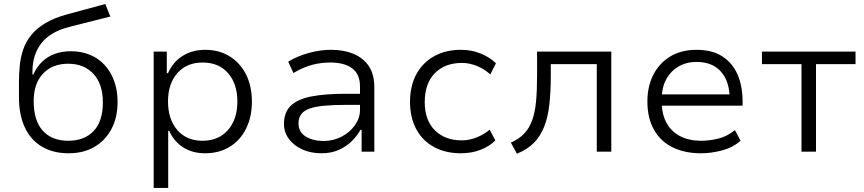

<svg xmlns="http://www.w3.org/2000/svg" viewBox="-20 -752 4284 952"><path d="M320 8Q245 8 189.5 -24Q134 -56 104 -118.5Q74 -181 74 -270V-347Q74 -386 78 -426.5Q82 -467 94.5 -505Q107 -543 133.5 -576.5Q160 -610 204.5 -637Q249 -664 317 -682L502 -732L527 -670L321 -618Q229 -594 185 -537.5Q141 -481 141 -398V-382H145Q162 -420 189 -446Q216 -472 252 -485Q288 -498 331 -498Q383 -498 425.5 -480.5Q468 -463 498.5 -430Q529 -397 546 -350.5Q563 -304 563 -247Q563 -169 532.5 -112Q502 -55 448 -23.5Q394 8 320 8ZM318 -54Q398 -54 444 -102Q490 -150 490 -244Q490 -335 443.5 -385.5Q397 -436 318 -436Q239 -436 193 -386.5Q147 -337 147 -252Q147 -153 192.5 -103.5Q238 -54 318 -54Z M742 180V-496H807V-389H813Q837 -444 885 -474.5Q933 -505 997 -505Q1067 -505 1119 -472.5Q1171 -440 1200 -382.5Q1229 -325 1229 -248Q1229 -173 1200.5 -115Q1172 -57 1119.5 -24.5Q1067 8 997 8Q934 8 888 -21.5Q842 -51 819 -103H814V180ZM984 -54Q1064 -54 1110.5 -107.5Q1157 -161 1157 -249Q1157 -336 1111 -389Q1065 -442 985 -442Q905 -442 859 -389Q813 -336 813 -249Q813 -161 859 -107.5Q905 -54 984 -54Z M1574 8Q1521 8 1479 -11Q1437 -30 1412.5 -63Q1388 -96 1388 -137Q1388 -196 1422.5 -228.5Q1457 -261 1525 -274Q1593 -287 1692 -287H1779V-232H1695Q1635 -232 1590.5 -228Q1546 -224 1517.5 -214.5Q1489 -205 1474.5 -187Q1460 -169 1460 -141Q1460 -97 1496 -75Q1532 -53 1584 -53Q1633 -53 1674 -74.5Q1715 -96 1740 -131.5Q1765 -167 1765 -207V-323Q1765 -384 1726.5 -413Q1688 -442 1617 -442Q1570 -442 1526 -430Q1482 -418 1435 -390L1409 -446Q1440 -465 1475.5 -478Q1511 -491 1548.5 -498Q1586 -505 1623 -505Q1685 -505 1733 -485Q1781 -465 1808.5 -424.5Q1836 -384 1836 -319V0H1773V-108H1767Q1752 -80 1725 -53Q1698 -26 1660.5 -9Q1623 8 1574 8Z M2265 8Q2189 8 2132 -23Q2075 -54 2044 -111.5Q2013 -169 2013 -247Q2013 -326 2044.5 -384Q2076 -442 2133 -473.5Q2190 -505 2266 -505Q2318 -505 2363.5 -486.5Q2409 -468 2439 -438L2411 -383Q2382 -410 2344.5 -425Q2307 -440 2271 -440Q2186 -440 2136 -389Q2086 -338 2086 -246Q2086 -156 2136 -106Q2186 -56 2270 -56Q2306 -56 2343 -70.5Q2380 -85 2408 -109L2436 -56Q2407 -26 2362.5 -9Q2318 8 2265 8Z M2543 10 2513 -45Q2554 -63 2579.5 -90Q2605 -117 2619 -156.5Q2633 -196 2638 -250Q2643 -304 2643 -377V-496H3011V0H2939V-434H2711V-376Q2711 -297 2704 -234.5Q2697 -172 2678.5 -124.5Q2660 -77 2627.5 -44Q2595 -11 2543 10Z M3456 8Q3375 8 3315 -21.5Q3255 -51 3222.5 -109Q3190 -167 3190 -249Q3190 -323 3219 -380.5Q3248 -438 3302.5 -471.5Q3357 -505 3434 -505Q3511 -505 3561.5 -472.5Q3612 -440 3637 -382.5Q3662 -325 3662 -248V-228H3241V-284H3620L3598 -261Q3598 -348 3555 -396.5Q3512 -445 3433 -445Q3384 -445 3345 -422.5Q3306 -400 3283.5 -359Q3261 -318 3261 -259V-249Q3261 -186 3285 -142.5Q3309 -99 3353 -76.5Q3397 -54 3456 -54Q3496 -54 3540.5 -64.5Q3585 -75 3624 -107L3652 -54Q3613 -20 3559.5 -6Q3506 8 3456 8Z M3954 0V-434H3758V-496H4222V-434H4026V0Z"/></svg>

Font: Nunito Sans 6pt Light
Style: Regular
Weight: 300
Version: Version 3.101;gftools[0.9.27]